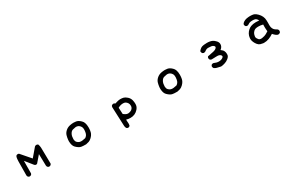

<svg xmlns="http://www.w3.org/2000/svg" viewBox="204 -2020 5591 3644"><g transform="rotate(-30 3000.0 -197.5)"><path d="M521.5 -124Q503.9 -124 487.3 -140.6L356.4 -303.7L354.5 -29.3L342.8 -5.9Q333 2.9 323.7 5.4Q314.5 7.8 308.6 7.8Q302.7 7.8 296.9 7.8L274.4 -3.9Q259.8 -20.5 258.8 -39.1Q260.7 -311.5 261.7 -345.7Q262.7 -379.9 265.1 -400.4Q267.6 -420.9 270.5 -431.6Q273.4 -442.4 275.4 -446.3Q286.1 -472.7 317.4 -472.7Q327.1 -472.7 341.8 -468.8L524.4 -257.8L675.8 -435.5Q693.4 -448.2 710.4 -448.2Q727.5 -448.2 747.1 -435.5Q761.7 -397.5 763.7 -357.4Q765.6 -317.4 769.5 -4.9L756.8 17.6Q747.1 26.4 737.8 28.8Q728.5 31.2 722.7 31.2Q716.8 31.2 710.9 31.2L688.5 19.5Q673.8 2.9 672.9 -15.6L667 -271.5L546.9 -131.8Q533.2 -124 521.5 -124Z M1536.1 15.6Q1465.8 15.6 1435.5 9.8Q1407.2 4.9 1385.7 -8.8Q1355.5 -27.3 1327.1 -55.7Q1286.1 -96.7 1282.2 -178.7Q1281.2 -186.5 1281.2 -198.7Q1281.2 -210.9 1283.2 -231.4Q1288.1 -276.4 1300.8 -320.3Q1314.5 -366.2 1355.5 -402.8Q1396.5 -439.5 1453.1 -451.2Q1496.1 -460 1534.2 -460Q1594.7 -460 1630.9 -440.4Q1659.2 -424.8 1684.6 -399.4Q1710.9 -374 1721.7 -342.8Q1737.3 -299.8 1737.3 -242.2Q1737.3 -160.2 1716.8 -112.3Q1702.1 -78.1 1668 -44.9Q1632.8 -10.7 1601.1 -0.5Q1569.3 9.8 1537.1 15.6ZM1639.6 -193.4Q1644.5 -219.7 1644.5 -238.8Q1644.5 -257.8 1642.6 -274.4Q1637.7 -308.6 1614.3 -332Q1579.1 -367.2 1536.1 -367.2Q1528.3 -367.2 1519.5 -366.2Q1489.3 -362.3 1460 -353.5Q1419.9 -341.8 1395.5 -291Q1376 -249 1376 -194.3Q1376 -187.5 1376 -180.7Q1377.9 -143.6 1399.4 -119.1Q1422.9 -94.7 1448.2 -86.9Q1466.8 -81.1 1488.3 -81.1Q1498 -81.1 1508.8 -82Q1543 -85.9 1579.1 -94.7Q1599.6 -107.4 1616.2 -129.4Q1632.8 -151.4 1639.6 -193.4Z M2689.5 -74.2Q2622.1 2.9 2518.6 2.9Q2472.7 2.9 2427.7 -10.7Q2427.7 -2 2427.7 12.7Q2427.7 27.3 2429.7 44.9Q2431.6 62.5 2431.6 71.8Q2431.6 81.1 2430.7 93.3Q2429.7 105.5 2424.8 125Q2415 134.8 2404.8 138.7Q2394.5 142.6 2381.8 142.6H2379.9L2355.5 131.8Q2335.9 107.4 2335 76.2L2317.4 -344.7V-345.7Q2318.4 -364.3 2329.1 -378.9Q2345.7 -394.5 2371.1 -394.5H2373L2397.5 -383.8L2403.3 -377Q2436.5 -387.7 2465.8 -395.5Q2495.1 -403.3 2527.3 -403.3Q2563.5 -403.3 2595.2 -395Q2627 -386.7 2667 -351.6Q2708 -315.4 2720.7 -263.7Q2730.5 -222.7 2730.5 -183.6Q2730.5 -174.8 2729.5 -167Q2727.5 -118.2 2689.5 -74.2ZM2530.3 -307.6Q2471.7 -307.6 2418 -276.4L2424.8 -136.7Q2476.6 -92.8 2518.6 -92.8Q2521.5 -92.8 2523.4 -92.8Q2569.3 -96.7 2604.5 -122.1Q2632.8 -148.4 2635.7 -171.9Q2637.7 -182.6 2637.7 -195.8Q2637.7 -209 2634.8 -225.6Q2628.9 -253.9 2603.5 -279.3Q2583 -299.8 2558.6 -304.7Q2544.9 -307.6 2530.3 -307.6Z M3536.1 15.6Q3465.8 15.6 3435.5 9.8Q3407.2 4.9 3385.7 -8.8Q3355.5 -27.3 3327.1 -55.7Q3286.1 -96.7 3282.2 -178.7Q3281.2 -186.5 3281.2 -198.7Q3281.2 -210.9 3283.2 -231.4Q3288.1 -276.4 3300.8 -320.3Q3314.5 -366.2 3355.5 -402.8Q3396.5 -439.5 3453.1 -451.2Q3496.1 -460 3534.2 -460Q3594.7 -460 3630.9 -440.4Q3659.2 -424.8 3684.6 -399.4Q3710.9 -374 3721.7 -342.8Q3737.3 -299.8 3737.3 -242.2Q3737.3 -160.2 3716.8 -112.3Q3702.1 -78.1 3668 -44.9Q3632.8 -10.7 3601.1 -0.5Q3569.3 9.8 3537.1 15.6ZM3639.6 -193.4Q3644.5 -219.7 3644.5 -238.8Q3644.5 -257.8 3642.6 -274.4Q3637.7 -308.6 3614.3 -332Q3579.1 -367.2 3536.1 -367.2Q3528.3 -367.2 3519.5 -366.2Q3489.3 -362.3 3460 -353.5Q3419.9 -341.8 3395.5 -291Q3376 -249 3376 -194.3Q3376 -187.5 3376 -180.7Q3377.9 -143.6 3399.4 -119.1Q3422.9 -94.7 3448.2 -86.9Q3466.8 -81.1 3488.3 -81.1Q3498 -81.1 3508.8 -82Q3543 -85.9 3579.1 -94.7Q3599.6 -107.4 3616.2 -129.4Q3632.8 -151.4 3639.6 -193.4Z M4694.3 -357.4Q4694.3 -298.8 4639.6 -258.8Q4663.1 -242.2 4678.7 -225.6Q4697.3 -203.1 4705.1 -169.9Q4709 -151.4 4709 -135.7Q4709 -120.1 4707 -107.4Q4701.2 -76.2 4664.1 -45.4Q4627 -14.6 4584 -1Q4542 13.7 4494.1 17.6Q4420.9 1 4413.6 -1Q4406.2 -2.9 4400.4 -4.9Q4394.5 -6.8 4389.2 -9.3Q4383.8 -11.7 4377.9 -14.6Q4367.2 -20.5 4355.5 -27.3Q4340.8 -45.9 4340.8 -67.4Q4340.8 -75.2 4341.8 -77.1L4352.5 -98.6Q4368.2 -112.3 4389.6 -112.3Q4397.5 -112.3 4399.4 -111.3Q4457 -85 4504.9 -85Q4532.2 -85 4559.6 -93.8Q4586.9 -103.5 4602.5 -119.1Q4612.3 -128.9 4612.3 -139.6Q4612.3 -160.2 4587.9 -176.8Q4568.4 -190.4 4536.1 -191.4Q4529.3 -191.4 4505.9 -191.4Q4482.4 -191.4 4407.2 -188.5Q4407.2 -188.5 4406.2 -188.5Q4387.7 -190.4 4373 -203.1Q4360.4 -217.8 4360.4 -239.3Q4360.4 -242.2 4360.4 -248L4373 -273.4L4495.1 -297.9Q4550.8 -308.6 4575.2 -335Q4586.9 -347.7 4586.9 -359.4Q4586.9 -371.1 4573.2 -384.8Q4554.7 -403.3 4525.4 -407.7Q4496.1 -412.1 4462.9 -412.1Q4457 -412.1 4451.2 -412.1Q4415 -411.1 4379.9 -381.8Q4365.2 -370.1 4342.8 -370.1Q4339.8 -370.1 4334 -370.1L4311.5 -381.8Q4295.9 -399.4 4295.9 -422.9Q4295.9 -425.8 4295.9 -432.6Q4307.6 -446.3 4320.3 -459Q4333 -471.7 4348.1 -481.4Q4363.3 -491.2 4375.5 -494.1Q4387.7 -497.1 4396.5 -498.5Q4405.3 -500 4415 -502Q4449.2 -505.9 4482.4 -505.9Q4549.8 -505.9 4597.7 -484.4Q4629.9 -469.7 4664.1 -431.6Q4694.3 -398.4 4694.3 -357.4Z M5678.7 -259.8 5677.7 -201.2Q5677.7 -158.2 5692.4 -128.9Q5708 -97.7 5731.4 -82Q5756.8 -64.5 5777.3 -52.7Q5792 -36.1 5792 -15.6Q5792 -4.9 5790 -2L5779.3 20.5Q5758.8 35.2 5733.4 35.2H5732.4Q5689.5 24.4 5637.7 -37.1Q5587.9 -3.9 5536.1 16.1Q5484.4 36.1 5427.7 36.1Q5413.1 36.1 5406.2 35.2Q5376 31.2 5349.6 22.5Q5317.4 12.7 5292.5 -17.6Q5267.6 -47.9 5251 -85.4Q5234.4 -123 5234.4 -160.2Q5234.4 -168 5235.4 -176.8Q5239.3 -222.7 5259.8 -260.7Q5280.3 -297.9 5311 -324.7Q5341.8 -351.6 5373 -363.3Q5420.9 -381.8 5481.4 -381.8Q5512.7 -381.8 5557.6 -377.9Q5543 -403.3 5528.3 -418.9Q5509.8 -437.5 5479.5 -440.4Q5462.9 -442.4 5445.8 -442.4Q5428.7 -442.4 5413.6 -440.9Q5398.4 -439.5 5387.7 -436.5Q5365.2 -429.7 5344.7 -415Q5330.1 -403.3 5309.6 -403.3Q5306.6 -403.3 5300.8 -403.3L5277.3 -415Q5264.6 -432.6 5262.7 -454.1Q5263.7 -463.9 5267.6 -469.7Q5272.5 -479.5 5278.3 -484.4Q5324.2 -530.3 5411.1 -536.1Q5429.7 -538.1 5447.8 -538.1Q5465.8 -538.1 5483.4 -536.1Q5519.5 -534.2 5543.9 -521.5Q5571.3 -507.8 5604 -475.1Q5636.7 -442.4 5656.7 -400.4Q5676.8 -358.4 5677.7 -308.6Q5678.7 -284.2 5678.7 -259.8ZM5583 -273.4Q5556.6 -281.2 5528.3 -283.7Q5500 -286.1 5490.2 -286.1Q5480.5 -286.1 5469.2 -286.1Q5458 -286.1 5440.4 -283.2Q5404.3 -278.3 5376.5 -251Q5348.6 -223.6 5339.8 -187.5Q5333 -163.1 5333 -150.4Q5333 -137.7 5335 -129.9Q5339.8 -111.3 5364.3 -81.1Q5381.8 -59.6 5418 -59.6Q5428.7 -59.6 5440.4 -61.5Q5498 -70.3 5533.2 -89.8L5587.9 -123Q5585 -156.2 5583.5 -174.8Q5582 -193.4 5582 -217.3Q5582 -241.2 5583 -273.4Z"/></g></svg>

Font: JasonHandwriting2
Style: SemiBold
Weight: 600
Version: Version 1.04.7